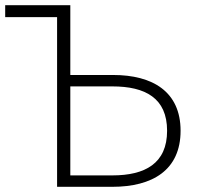

<svg xmlns="http://www.w3.org/2000/svg" viewBox="-20 -720 769 740"><path d="M0 -654H200V0H413C567 0 676 -64 676 -216C676 -367 568 -431 416 -431H251V-700H0ZM413 -44H251V-387H413C540 -387 624 -342 624 -216C624 -90 539 -44 413 -44Z"/></svg>

Font: Chess Sans Light
Style: Regular
Weight: 300
Designer: Wolf Bōese
Foundry: Wolf Bōese
Version: Version 7.223;Glyphs 3.3 (3306)